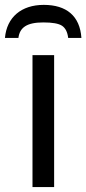

<svg xmlns="http://www.w3.org/2000/svg" viewBox="-47 -760 351 780"><path d="M130.9 -740.2C39.6 -740.2 -19.5 -689.9 -26.9 -606H27.8C33.2 -648.4 62 -668.9 128.9 -668.9C165.5 -668.9 190.9 -664.6 205.1 -655.3C218.8 -646 227.1 -629.9 230 -606H283.7C277.8 -695.3 222.7 -740.2 130.9 -740.2ZM172.9 -536.1H85V0H172.9Z"/></svg>

Font: Noto Reveo Sans
Style: Regular
Weight: 400
Designer: Monotype Design team
Foundry: Monotype Imaging Inc.
Version: Version 1.04